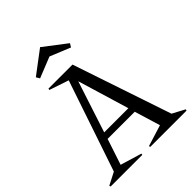

<svg xmlns="http://www.w3.org/2000/svg" viewBox="-256 -903 1018 1018"><g transform="rotate(-45 253.5 -393.5)"><path d="M227.1 -787.1 354 -689.9 341.8 -669.9 227.1 -716.8 109.9 -669.9 98.1 -689.9ZM-33.2 -7.8 37.1 -43.9 210 -555.2 101.1 -591.8 103 -600.1H283.2L470.2 -44.9L540 -7.8L538.1 0H266.1L264.2 -7.8L383.8 -44.9L339.8 -189.9H136.2L87.9 -43.9L208 -7.8L206.1 0H-30.8ZM147.9 -227.1H329.1L242.2 -516.1Z"/></g></svg>

Font: Halibut Cnd
Style: Regular
Weight: 400
Width: 3
Designer: Matteo Maggi
Foundry: Collletttivo
Version: Version 3.080 | FøM Fix